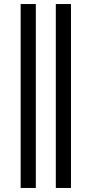

<svg xmlns="http://www.w3.org/2000/svg" viewBox="-20 -713 455 953"><path d="M257 220V-693H332.3V220ZM82.5 220V-693H157.8V220Z"/></svg>

Font: Ancizar Serif Light
Style: Regular
Weight: 300
Designer: Cesar Puertas, Viviana Monsalve, Julian Moncada, Julian Prieto, Jose Castro, Felipe Aragon, Mariel Hernandez, Sara Alarc
Version: Version 8.100